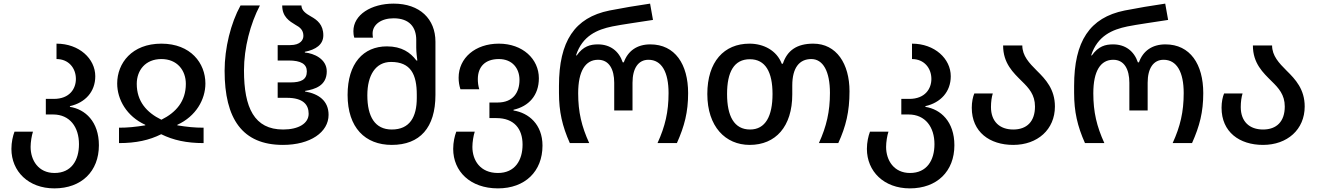

<svg xmlns="http://www.w3.org/2000/svg" viewBox="-20 -790 7276 1060"><path d="M280 250C430 250 526 156 526 12C526 -119 450 -187 366 -200V-204C450 -223 506 -283 506 -369C506 -466 417 -549 292 -549V-464C359 -464 399 -414 399 -354C399 -301 365 -244 277 -244H233V-158H273C366 -158 416 -88 416 6C416 95 374 165 281 165C192 165 149 95 149 21C149 -6 155 -42 162 -63H60C51 -39 43 -5 43 32C43 156 137 250 280 250Z M637 0C731 0 804 -16 870 -49C937 -16 1010 0 1104 0V-85C1054 -85 1015 -89 959 -98V-101C1062 -148 1114 -241 1114 -329C1114 -441 1033 -549 871 -549C708 -549 627 -441 627 -329C627 -241 679 -148 782 -101V-98C725 -89 686 -85 637 -85ZM871 -129C789 -169 735 -231 735 -327C735 -402 783 -464 871 -464C958 -464 1006 -402 1006 -327C1006 -231 952 -169 871 -129Z M1542 10C1693 10 1794 -60 1794 -156C1794 -233 1740 -272 1664 -285V-288C1719 -297 1784 -317 1784 -396C1784 -465 1712 -496 1663 -500V-504C1724 -516 1765 -544 1765 -595C1765 -654 1731 -680 1697 -699C1669 -715 1645 -731 1644 -760H1538C1538 -697 1578 -673 1611 -653C1635 -640 1655 -625 1655 -592C1655 -571 1640 -541 1582 -541H1513V-456H1573C1642 -456 1674 -436 1674 -396C1674 -350 1642 -335 1583 -335H1513V-250H1564C1655 -250 1684 -211 1684 -162C1684 -109 1629 -75 1543 -75C1384 -75 1327 -195 1327 -401C1327 -526 1362 -659 1415 -760H1308C1254 -662 1220 -525 1220 -399C1220 -134 1318 10 1542 10Z M2143 10C2298 10 2384 -85 2384 -266V-560C2384 -685 2298 -770 2153 -770C2030 -770 1931 -709 1931 -618C1931 -607 1932 -595 1936 -582H2039C2038 -589 2037 -597 2037 -605C2037 -654 2084 -689 2153 -689C2241 -689 2278 -639 2278 -570V-527C2278 -502 2282 -473 2284 -456H2279C2246 -500 2198 -534 2116 -534C1986 -534 1899 -440 1899 -266C1899 -85 1996 10 2143 10ZM2143 -75C2050 -75 2008 -146 2008 -264C2008 -374 2053 -448 2139 -448C2248 -448 2281 -379 2281 -267V-249C2281 -144 2242 -75 2143 -75Z M2729 250C2879 250 2975 156 2975 14C2975 -103 2899 -167 2815 -180V-184C2899 -203 2955 -263 2955 -358C2955 -464 2866 -549 2734 -549C2604 -549 2512 -470 2512 -361C2512 -339 2515 -319 2522 -297H2626C2620 -317 2618 -335 2618 -353C2618 -421 2658 -464 2734 -464C2809 -464 2848 -412 2848 -349C2848 -281 2814 -224 2727 -224H2682V-138H2721C2818 -138 2865 -79 2865 8C2865 95 2823 165 2729 165C2631 165 2588 95 2588 21C2588 -6 2594 -42 2601 -63H2499C2490 -39 2482 -5 2482 32C2482 156 2576 250 2729 250Z M3126 0H3233C3191 -92 3172 -171 3172 -275C3172 -398 3212 -460 3282 -460C3343 -460 3371 -407 3371 -333V-180H3472V-333C3472 -413 3504 -460 3560 -460C3633 -460 3671 -392 3671 -276C3671 -172 3652 -92 3610 0H3717C3759 -94 3779 -171 3779 -276C3779 -435 3707 -545 3570 -545C3496 -545 3446 -508 3424 -446H3418C3397 -508 3349 -545 3281 -545C3239 -545 3200 -535 3164 -484H3160C3195 -593 3278 -627 3360 -644C3414 -655 3510 -668 3585 -680L3569 -770C3493 -759 3417 -746 3345 -732C3152 -693 3066 -562 3066 -316V-277C3066 -174 3084 -94 3126 0Z M4119 10C4262 10 4354 -91 4354 -269V-318C4354 -417 4394 -464 4459 -464C4524 -464 4562 -396 4562 -277C4562 -174 4543 -92 4501 0H4608C4650 -92 4670 -173 4670 -286C4670 -438 4598 -549 4470 -549C4380 -549 4326 -512 4302 -438H4296C4268 -512 4195 -549 4118 -549C3977 -549 3885 -449 3885 -271C3885 -91 3985 10 4119 10ZM4121 -75C4033 -75 3994 -149 3994 -271C3994 -392 4032 -463 4120 -463C4206 -463 4245 -392 4245 -271C4245 -149 4206 -75 4121 -75Z M5003 250C5153 250 5249 156 5249 12C5249 -119 5173 -187 5089 -200V-204C5173 -223 5229 -283 5229 -369C5229 -466 5140 -549 5015 -549V-464C5082 -464 5122 -414 5122 -354C5122 -301 5088 -244 5000 -244H4956V-158H4996C5089 -158 5139 -88 5139 6C5139 95 5097 165 5004 165C4915 165 4872 95 4872 21C4872 -6 4878 -42 4885 -63H4783C4774 -39 4766 -5 4766 32C4766 156 4860 250 5003 250Z M5574 10C5708 10 5804 -75 5804 -202C5804 -297 5753 -352 5704 -400C5662 -442 5624 -482 5624 -539H5518C5518 -440 5574 -389 5622 -341C5660 -304 5694 -267 5694 -202C5694 -119 5649 -75 5574 -75C5499 -75 5451 -119 5451 -199C5451 -228 5455 -255 5461 -274H5359C5351 -255 5345 -227 5345 -195C5345 -61 5444 10 5574 10Z M5970 0H6077C6035 -92 6016 -171 6016 -275C6016 -398 6056 -460 6126 -460C6187 -460 6215 -407 6215 -333V-180H6316V-333C6316 -413 6348 -460 6404 -460C6477 -460 6515 -392 6515 -276C6515 -172 6496 -92 6454 0H6561C6603 -94 6623 -171 6623 -276C6623 -435 6551 -545 6414 -545C6340 -545 6290 -508 6268 -446H6262C6241 -508 6193 -545 6125 -545C6083 -545 6044 -535 6008 -484H6004C6039 -593 6122 -627 6204 -644C6258 -655 6354 -668 6429 -680L6413 -770C6337 -759 6261 -746 6189 -732C5996 -693 5910 -562 5910 -316V-277C5910 -174 5928 -94 5970 0Z M6953 10C7087 10 7183 -75 7183 -202C7183 -297 7132 -352 7083 -400C7041 -442 7003 -482 7003 -539H6897C6897 -440 6953 -389 7001 -341C7039 -304 7073 -267 7073 -202C7073 -119 7028 -75 6953 -75C6878 -75 6830 -119 6830 -199C6830 -228 6834 -255 6840 -274H6738C6730 -255 6724 -227 6724 -195C6724 -61 6823 10 6953 10Z"/></svg>

Font: Noto Sans Georgian Medium
Style: Regular
Weight: 500
Designer: Monotype Design Team, Akaki Razmadze
Foundry: Google LLC
Version: Version 2.005